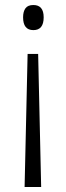

<svg xmlns="http://www.w3.org/2000/svg" viewBox="-20 -556 264 765"><path d="M154 -487Q154 -436 113 -436Q72 -436 72 -487Q72 -510 81.5 -523Q91 -536 113 -536Q154 -536 154 -487ZM90 -341H132L144 189H78Z"/></svg>

Font: Noto Sans Gurmukhi UI Condensed Light
Style: Regular
Weight: 300
Width: 3
Designer: Jelle Bosma - Monotype Design Team
Foundry: Monotype Imaging Inc.
Version: Version 2.004; ttfautohint (v1.8.4.7-5d5b)